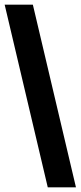

<svg xmlns="http://www.w3.org/2000/svg" viewBox="-20 -756 346 824"><path d="M306 48H185L0 -736H121Z"/></svg>

Font: Archivo SemiBold Black
Style: Regular
Weight: 900
Version: Version 2.001